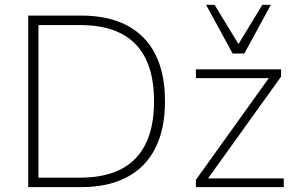

<svg xmlns="http://www.w3.org/2000/svg" viewBox="-20 -769 1219 789"><path d="M96 0V-705H313Q424 -705 501 -665Q578 -625 618 -546.5Q658 -468 658 -353Q658 -238 618 -159.5Q578 -81 501 -40.5Q424 0 313 0ZM138 -39H309Q461 -39 537 -118Q613 -197 613 -353Q613 -509 537 -587.5Q461 -666 309 -666H138ZM785 0V-30L1094 -461V-448H785V-484H1135V-454L825 -22V-36H1146V0ZM936 -549 827 -749H862L960 -588L1058 -749H1093L984 -549Z"/></svg>

Font: Nunito Sans 12pt ExtraLight ExtraLight
Style: Regular
Weight: 250
Version: Version 3.101;gftools[0.9.27]